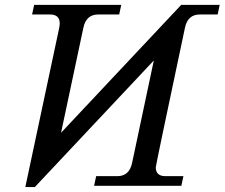

<svg xmlns="http://www.w3.org/2000/svg" viewBox="-20 -752 909 777"><path d="M121.1 4.9H82.5L219.7 -639.6Q221.7 -649.9 221.7 -657.7Q221.7 -693.4 182.1 -693.4H109.9L118.2 -732.4H470.7L462.4 -693.4H377.4Q328.6 -693.4 317.4 -639.6L227.1 -214.8L713.4 -732.4H869.1L860.8 -693.4H788.6Q739.7 -693.4 728.5 -639.6Q610.4 -83 610.4 -74.7Q610.4 -39.1 649.9 -39.1H722.2L713.9 0H360.8L369.1 -39.1H454.6Q503.4 -39.1 514.6 -92.8L602.5 -507.3Z"/></svg>

Font: Munson
Style: Italic
Weight: 400
Italic angle: -12°
Designer: Paul James MIller
Foundry: High-Logic / Made with FontCreator
Version: Version 2.10;May 5, 2019;FontCreator 11.5.0.2430 64-bit